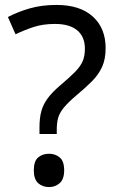

<svg xmlns="http://www.w3.org/2000/svg" viewBox="-20 -744 474 778"><path d="M140 -228Q140 -266 147.5 -293.5Q155 -321 173.5 -346Q192 -371 224 -398Q263 -431 284.5 -453Q306 -475 315 -496Q324 -517 324 -547Q324 -595 293 -621Q262 -647 203 -647Q154 -647 116 -634.5Q78 -622 43 -605L12 -675Q52 -696 100.5 -710Q149 -724 209 -724Q304 -724 356 -677Q408 -630 408 -549Q408 -504 393.5 -472.5Q379 -441 352.5 -414.5Q326 -388 290 -358Q257 -330 239.5 -309Q222 -288 216 -267.5Q210 -247 210 -218V-201H140ZM117 -54Q117 -91 134.5 -106Q152 -121 179 -121Q204 -121 222 -106Q240 -91 240 -54Q240 -18 222 -2Q204 14 179 14Q152 14 134.5 -2Q117 -18 117 -54Z"/></svg>

Font: Noto Sans Elymaic
Style: Regular
Weight: 400
Designer: Morgane Pierson
Foundry: Google LLC
Version: Version 1.002; ttfautohint (v1.8.4.7-5d5b)